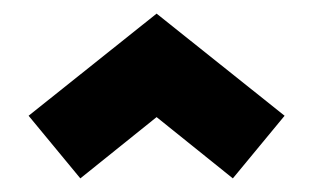

<svg xmlns="http://www.w3.org/2000/svg" viewBox="-20 -636 460 282"><path d="M210 -616 398 -466 322 -374 210 -464 98 -374 22 -466Z"/></svg>

Font: SOV_raksil
Style: Book
Weight: 400
Version: Version 1.00